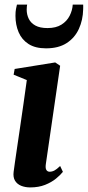

<svg xmlns="http://www.w3.org/2000/svg" viewBox="-20 -807 383 838"><path d="M112 11Q90 11 72.2 3.8Q54.5 -3.5 45.5 -18.5Q36.5 -33.5 39.5 -57Q41 -69 45 -97.2Q49 -125.5 55 -165.8Q61 -206 68 -254Q75 -302 82.5 -354Q90 -406 97 -457.5L39.5 -481L44 -506L221 -534.5L242.5 -520L180 -90.5Q177.5 -72.5 182.5 -65Q187.5 -57.5 196.5 -57.5Q207.5 -57.5 217.8 -63Q228 -68.5 242.5 -82.5L254.5 -57Q244 -43.5 224.5 -27.5Q205 -11.5 176.8 -0.2Q148.5 11 112 11ZM181 -596Q134 -596 104.5 -615Q75 -634 61.2 -666.5Q47.5 -699 47.5 -738Q47.5 -756.5 49.8 -767.8Q52 -779 54 -787H98.5Q98 -783.5 97.2 -778.5Q96.5 -773.5 96.5 -765Q96.5 -743.5 105.5 -725Q114.5 -706.5 134.5 -695.5Q154.5 -684.5 187.5 -684.5Q224.5 -684.5 248.2 -699.5Q272 -714.5 284 -738.2Q296 -762 297.5 -787H343Q343 -783 343.2 -778.5Q343.5 -774 343 -766.5Q342 -719.5 324.2 -680.8Q306.5 -642 271 -619Q235.5 -596 181 -596Z"/></svg>

Font: Merriweather 96pt
Style: Bold Italic
Weight: 700
Italic angle: -7.8°
Version: Version 2.101